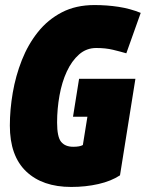

<svg xmlns="http://www.w3.org/2000/svg" viewBox="-20 -730 577 760"><path d="M262 10Q148 10 83.5 -51.5Q19 -113 19 -233Q19 -296 30.5 -363Q42 -430 66.5 -492Q91 -554 130 -603Q169 -652 224.5 -681Q280 -710 354 -710Q403 -710 449 -703Q495 -696 537 -679L480 -519Q456 -526 427 -533Q398 -540 361 -540Q322 -540 293 -514.5Q264 -489 244.5 -447Q225 -405 215.5 -352Q206 -299 206 -245Q206 -188 222 -168.5Q238 -149 270 -149Q296 -149 308 -156L326 -268H269L293 -418H516L455 -36Q420 -13 369.5 -1.5Q319 10 262 10Z"/></svg>

Font: Georama SemiCondensed Black
Style: Italic
Weight: 900
Width: 4
Italic angle: -9°
Designer: Jean-Baptiste Levee
Foundry: Production Type
Version: Version 1.000